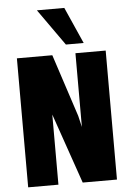

<svg xmlns="http://www.w3.org/2000/svg" viewBox="-63 -1029 727 1075"><g transform="rotate(-5 300.0 -491.5)"><path d="M51 -725H250L365 -374L380 -310.5V-725H550V0H357.5L221 -394V0H51ZM186 -983H340L431 -778H331Z"/></g></svg>

Font: JuliaMono Black
Style: Regular
Weight: 900
Monospace: yes
Designer: cormullion
Foundry: corm
Version: Version 0.054; ttfautohint (v1.8.4)